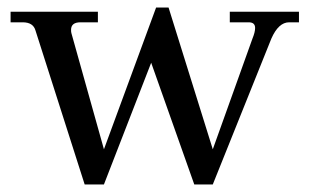

<svg xmlns="http://www.w3.org/2000/svg" viewBox="-20 -488 830 508"><path d="M771 -457V-429H745Q717 -429 698 -386L543 0H494L380 -322L255 0H204L74 -407Q68 -429 40 -429H8V-457H239V-429H193Q168 -429 168 -409Q168 -403 169 -400L255 -93L393 -468H426L543 -93L648 -386Q655 -403 655 -414Q655 -429 638 -429H588V-457Z"/></svg>

Font: GFS Didot
Style: Regular
Weight: 400
Designer: Takis Katsoulidis and George D. Matthiopoulos
Foundry: Takis Katsoulidis and George D. Matthiopoulos
Version: Version 1.0